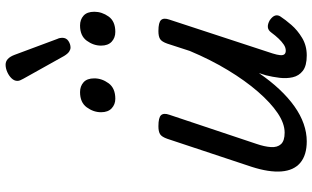

<svg xmlns="http://www.w3.org/2000/svg" viewBox="-235 -866 1116 686"><g transform="rotate(-90 323.0 -523.0)"><path d="M161 15Q112 15 84.5 -8Q57 -31 53.5 -75.5Q50 -120 70 -182L170 -483Q177 -503 186.5 -509Q196 -515 215 -515Q246 -515 254.5 -505.5Q263 -496 256 -476L152 -165Q142 -136 140.5 -113Q139 -90 151 -77Q163 -64 192 -64Q225 -64 262 -89Q299 -114 338.5 -159.5Q378 -205 415.5 -267Q453 -329 484 -403L510 -483Q517 -503 526.5 -509Q536 -515 555 -515Q586 -515 594.5 -505.5Q603 -496 596 -476L475 -107Q470 -91 469 -80.5Q468 -70 472 -65Q476 -60 485 -60Q496 -60 506.5 -67Q517 -74 528 -85.5Q539 -97 550 -112Q558 -123 569 -124Q580 -125 594 -117Q608 -107 610.5 -97.5Q613 -88 607 -79Q596 -62 577 -40Q558 -18 530.5 -1.5Q503 15 468 15Q431 15 413 1Q395 -13 390 -35Q385 -57 388 -82Q391 -107 397 -131L405 -156Q377 -115 347 -83Q317 -51 286 -29Q255 -7 223.5 4Q192 15 161 15ZM313 -669Q293 -669 279 -682Q265 -695 265 -720Q265 -747 282.5 -771Q300 -795 337 -795Q358 -795 372 -782.5Q386 -770 386 -744Q386 -717 368.5 -693Q351 -669 313 -669ZM552 -669Q531 -669 517 -682Q503 -695 503 -720Q503 -747 520.5 -771Q538 -795 575 -795Q596 -795 610 -782.5Q624 -770 624 -744Q624 -717 607 -693Q590 -669 552 -669ZM496 -829Q489 -829 481.5 -834Q474 -839 466 -852L385 -997Q382 -1003 379.5 -1008Q377 -1013 377 -1019Q377 -1030 386 -1039.5Q395 -1049 408.5 -1055Q422 -1061 435 -1061Q458 -1061 470 -1029L527 -876Q529 -872 530 -867.5Q531 -863 531 -859Q531 -844 519.5 -836.5Q508 -829 496 -829Z"/></g></svg>

Font: Playwrite IN
Style: Regular
Weight: 400
Designer: Veronika Burian, José Scaglione
Foundry: TypeTogether
Version: Version 1.002